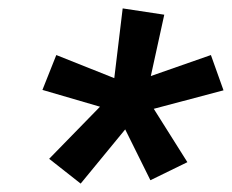

<svg xmlns="http://www.w3.org/2000/svg" viewBox="-20 -798 552 457"><path d="M172 -361 97 -420 218 -544 81 -584 114 -667 252 -612 272 -778 371 -763 339 -617 482 -667 512 -583 346 -539 426 -412 338 -369 278 -490Z"/></svg>

Font: Iosevka Slab Semibold Oblique
Style: Regular
Weight: 600
Italic angle: -9°
Monospace: yes
Designer: Belleve Invis
Foundry: Belleve Invis
Version: Version 11.1.1; ttfautohint (v1.8.3)